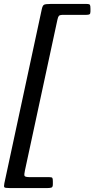

<svg xmlns="http://www.w3.org/2000/svg" viewBox="-72 -800 477 970"><path d="M182.5 -780H365.5Q380 -780 382.5 -775.2Q385 -770.5 385 -756V-742Q385 -730.5 380.2 -727.8Q375.5 -725 364.5 -725H248.5Q230 -725 225.5 -719.8Q221 -714.5 218 -700L54 61Q49.5 81.5 51.8 88.2Q54 95 81.5 95H177.5Q190 95 192.5 99Q195 103 195 116V131Q195 145 188.2 147.5Q181.5 150 168.5 150H-24.5Q-45.5 150 -49.5 146.5Q-53.5 143 -50 126L139 -753Q143 -772.5 150.8 -776.2Q158.5 -780 182.5 -780Z"/></svg>

Font: Besley* Narrow
Style: Italic
Weight: 400
Width: 4
Italic angle: -13°
Designer: Owen Earl
Foundry: indestructible type*
Version: Version 3.000; ttfautohint (v1.8.3)